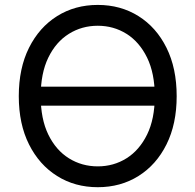

<svg xmlns="http://www.w3.org/2000/svg" viewBox="-20 -758 802 788"><path d="M628.4 -402.3V-324.2H128.4V-402.3ZM381.3 10.3Q287.6 10.3 214.4 -35.6Q141.1 -81.5 99.1 -165.3Q57.1 -249 57.1 -363.3Q57.1 -478 99.1 -562Q141.1 -646 214.4 -691.9Q287.6 -737.8 381.3 -737.8Q475.1 -737.8 548.3 -691.9Q621.6 -646 663.3 -562Q705.1 -478 705.1 -363.3Q705.1 -249 663.3 -165.3Q621.6 -81.5 548.3 -35.6Q475.1 10.3 381.3 10.3ZM381.3 -75.2Q446.3 -75.2 499.3 -108.4Q552.2 -141.6 583.7 -205.8Q615.2 -270 615.2 -363.3Q615.2 -457 583.7 -521.5Q552.2 -585.9 499.3 -619.1Q446.3 -652.3 381.3 -652.3Q315.9 -652.3 262.7 -619.1Q209.5 -585.9 178.2 -521.5Q147 -457 147 -363.3Q147 -270 178.2 -205.8Q209.5 -141.6 262.7 -108.4Q315.9 -75.2 381.3 -75.2Z"/></svg>

Font: Inter 17pt
Style: Regular
Weight: 400
Version: Version 4.001;git-66647c0bb